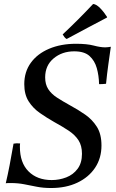

<svg xmlns="http://www.w3.org/2000/svg" viewBox="-20 -931 582 965"><path d="M537 -696Q531 -653 524.5 -607Q518 -561 513 -510Q504 -509 495.5 -508.5Q487 -508 478 -508Q477 -551 466.5 -588.5Q456 -626 430 -649.5Q404 -673 353 -673Q292 -673 249.5 -637.5Q207 -602 207 -542Q207 -507 222.5 -483Q238 -459 266.5 -440.5Q295 -422 333 -401Q372 -380 408 -355Q444 -330 467 -293.5Q490 -257 490 -200Q490 -136 458 -88Q426 -40 369 -13Q312 14 237 14Q197 14 164.5 7.5Q132 1 101 -5Q70 -11 34 -11Q27 -11 20.5 -11Q14 -11 9 -10Q19 -52 28.5 -101.5Q38 -151 48 -209Q63 -212 81 -210Q80 -203 80 -199Q80 -195 80 -193Q80 -113 123.5 -69.5Q167 -26 240 -26Q278 -26 313 -39.5Q348 -53 370 -82.5Q392 -112 392 -158Q392 -199 374.5 -226Q357 -253 325.5 -274Q294 -295 252 -318Q215 -339 180.5 -363Q146 -387 124 -421.5Q102 -456 102 -508Q102 -570 135 -615.5Q168 -661 227 -686Q286 -711 362 -711Q417 -711 451 -702Q485 -693 509 -693Q515 -693 523.5 -694Q532 -695 537 -696ZM518 -846V-843Q473 -820 420.5 -791.5Q368 -763 315 -735Q308 -739 304 -744.5Q300 -750 295 -758Q375 -833 448 -911Q464 -910 483.5 -890Q503 -870 518 -846Z"/></svg>

Font: Tiro Bangla
Style: Italic
Weight: 400
Italic angle: -11°
Designer: Bangla: John Hudson & Fiona Ross, assisted by Neelakash Kshetrimayum. Latin: John Hudson with Paul Hanslow, assisted by 
Foundry: Tiro Typeworks Ltd.
Version: Version 1.60